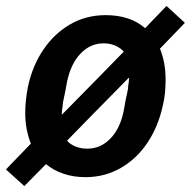

<svg xmlns="http://www.w3.org/2000/svg" viewBox="-49 -585 643 647"><path d="M239 12Q199 12 165 0.5Q131 -11 106 -32L33 42L-29 -14L55 -101Q46 -124 41 -149.5Q36 -175 36 -205Q36 -227 38.5 -249Q41 -271 45 -292Q60 -363 97 -417.5Q134 -472 187.5 -503Q241 -534 307 -534Q348 -534 381.5 -523Q415 -512 440 -490L512 -565L574 -508L490 -421Q499 -399 504 -373.5Q509 -348 509 -317Q509 -295 507 -273Q505 -251 500 -231Q485 -160 448.5 -105Q412 -50 358 -19Q304 12 239 12ZM245 -84Q290 -84 323 -118Q356 -152 368 -212L374 -246Q377 -260 379 -269Q381 -278 382 -284Q383 -290 383 -296Q384 -301 385 -309.5Q386 -318 386 -322H384L259 -195L177 -111Q187 -99 205 -91.5Q223 -84 245 -84ZM300 -439Q256 -439 223 -405Q190 -371 177 -310L171 -277Q168 -262 166 -253.5Q164 -245 163 -238.5Q162 -232 162 -227Q161 -221 160 -212.5Q159 -204 159 -200H161L286 -327L368 -411Q358 -423 340 -431Q322 -439 300 -439Z"/></svg>

Font: IBM Plex Sans SemiBold
Style: Italic
Weight: 600
Italic angle: -11.31°
Designer: Mike Abbink, Paul van der Laan, Pieter van Rosmalen
Foundry: Bold Monday
Version: Version 3.201